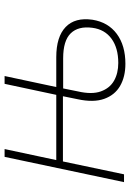

<svg xmlns="http://www.w3.org/2000/svg" viewBox="115 -675 566 836"><g transform="rotate(-90 398.0 -257.0)"><path d="M538 6Q482 6 442 -17Q402 -40 385.5 -86.5Q369 -133 384 -202L397 -266H113L57 0H23L133 -520H167L119 -295H403L451 -520H485L437 -295H567Q656 -295 698.5 -254Q741 -213 730 -137Q719 -69 668.5 -31.5Q618 6 538 6ZM418 -201Q404 -140 418 -101Q432 -62 464.5 -43.5Q497 -25 542 -25Q607 -25 647.5 -54.5Q688 -84 695 -138Q703 -199 671 -232Q639 -265 562 -265H431Z"/></g></svg>

Font: Raleway ExtraLight
Style: Italic
Weight: 200
Italic angle: -12°
Designer: Matt McInerney, Pablo Impallari, Rodrigo Fuenzalida
Foundry: Matt McInerney, Pablo Impallari, Rodrigo Fuenzalida
Version: Version 4.026